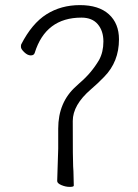

<svg xmlns="http://www.w3.org/2000/svg" viewBox="-20 -728 540 752"><path d="M269 -1Q269 4 253 4Q237 4 220.5 -3Q204 -10 204 -19Q206 -68 208 -146V-224Q208 -328 278 -390L292 -403Q338 -442 368 -493Q385 -524 385 -565.5Q385 -607 363 -633Q341 -659 299 -659Q159 -659 116 -521Q113 -511 100.5 -511Q88 -511 75 -523.5Q62 -536 62 -544Q62 -552 63 -554Q105 -636 162 -672Q219 -708 293 -708Q367 -708 406.5 -672Q446 -636 446 -574Q446 -486 388 -427Q363 -401 336 -378Q265 -317 265 -254Q265 -96 266.5 -76Q268 -56 268 -43Q269 -17 269 -1ZM292 -403Z"/></svg>

Font: LXGW WenKai Mono TC Light
Style: Regular
Weight: 300
Designer: LXGW / Fontworks Inc.
Foundry: LXGW / Fontworks Inc.
Version: Version 1.330